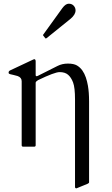

<svg xmlns="http://www.w3.org/2000/svg" viewBox="-20 -799 608 1046"><path d="M158.7 -473.6Q164.6 -476.6 166 -476.6Q174.3 -476.6 174.3 -464.8V-388.7Q175.8 -383.8 178.2 -383.8Q180.7 -383.8 181.9 -384.3Q183.1 -384.8 186 -385.7L293 -439.5Q318.4 -452.6 350.1 -452.6Q381.8 -452.6 399.2 -442.4Q416.5 -432.1 428.5 -415.3Q440.4 -398.4 447.8 -376.7Q455.1 -355 459 -332Q465.3 -295.4 465.3 -247.1V194.3Q465.3 198.2 457.5 202.1L396.5 227.1Q388.7 227.1 388.7 219.2V-256.8Q388.7 -321.8 378.2 -349.6Q367.7 -377.4 350.8 -391.8Q334 -406.2 304.7 -406.2Q277.8 -406.2 187 -362.3Q174.8 -355 174.3 -348.6V-7.8Q174.3 0 166.5 0H106Q98.1 0 98.1 -7.8V-356.4Q98.1 -377 75.7 -384.8Q65.9 -388.2 54.7 -390.4Q43.5 -392.6 36.9 -394.5Q30.3 -396.5 28.6 -398.2Q26.9 -399.9 26.9 -403.8Q26.9 -411.1 34.2 -415ZM215.8 -605Q213.9 -606.9 213.9 -607.9Q213.9 -608.9 215.8 -610.8L319.8 -754.9Q337.4 -778.8 354.5 -778.8Q371.6 -778.8 381.6 -767.8Q391.6 -756.8 391.6 -742.2Q391.6 -719.7 364.7 -696.8L233.4 -590.8Q231 -589.4 229.5 -589.4Q228 -589.4 226.6 -590.8Z"/></svg>

Font: Cardo-Italic
Style: Italic
Weight: 400
Italic angle: -12°
Designer: David J. Perry
Foundry: David J. Perry
Version: Version 0.991